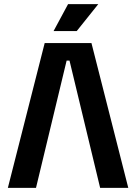

<svg xmlns="http://www.w3.org/2000/svg" viewBox="-20 -908 674 928"><path d="M422 -700 600 0H464L316 -615H302L154 0H18L196 -700ZM239 -758 309 -888H455L351 -758Z"/></svg>

Font: Space 7353
Style: Regular
Weight: 400
Designer: Christine Claussen + Ruben Lyon  (Space 7353)
Version: Version 1.000;FEAKit 1.0